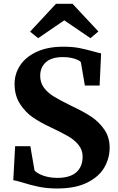

<svg xmlns="http://www.w3.org/2000/svg" viewBox="-20 -1004 638 1034"><path d="M98 -22Q63 -32.5 51.5 -33.5L61.5 -216.5H143.5L166 -85.5Q180.5 -70 212.8 -58.2Q245 -46.5 287.5 -46Q357.5 -46 391.2 -76.5Q425 -107 425 -160Q425 -195.5 404 -222.2Q383 -249 347.8 -269.8Q312.5 -290.5 251.5 -319Q199 -343.5 158.2 -371Q117.5 -398.5 88 -443.8Q58.5 -489 58.5 -552Q58.5 -607 89 -652.8Q119.5 -698.5 178.8 -725.5Q238 -752.5 321 -752.5Q371 -752.5 408.8 -745Q446.5 -737.5 488.5 -725.5Q516.5 -717.5 524.5 -716.5L516.5 -543.5H437L415.5 -669.5Q407.5 -679.5 380.2 -688Q353 -696.5 319 -696.5Q258 -696.5 227.2 -669Q196.5 -641.5 196.5 -595.5Q196.5 -558.5 217 -531.2Q237.5 -504 269.5 -484.5Q301.5 -465 359 -436.5L373.5 -429.5Q430.5 -402.5 471.5 -375.5Q512.5 -348.5 541.5 -306.8Q570.5 -265 570.5 -208.5Q570.5 -152.5 542 -102.5Q513.5 -52.5 450 -20.8Q386.5 11 287.5 11Q233.5 11 189.5 2Q145.5 -7 98 -22ZM142 -833.5 281.5 -983.5H370.5L510 -834.5L467 -798.5L326 -894.5L185.5 -798.5Z"/></svg>

Font: Merriweather Text
Style: Bold
Weight: 700
Designer: Eben Sorkin
Foundry: Eben Sorkin
Version: Version 2.100